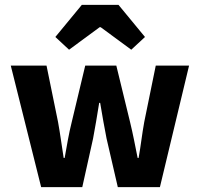

<svg xmlns="http://www.w3.org/2000/svg" viewBox="-20 -764 816 784"><path d="M314 -744 206 -613 262 -561 387 -653H391L516 -561L572 -613L464 -744ZM24 -496 148 0H316L360 -198C369 -244 376 -290 385 -344H389C398 -290 406 -245 415 -199L461 0H633L752 -496H616L569 -266C560 -217 555 -169 546 -119H542C532 -169 523 -217 511 -266L455 -496H328L273 -266C261 -219 253 -169 244 -119H240C232 -169 226 -217 217 -266L170 -496Z"/></svg>

Font: Cambridge Sans Bold
Style: Regular
Weight: 700
Version: Version 2.020;PS 002.020;hotconv 1.0.88;makeotf.lib2.5.64775